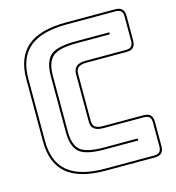

<svg xmlns="http://www.w3.org/2000/svg" viewBox="-110 -823 847 926"><g transform="rotate(-15 314.0 -360.0)"><path d="M594 -36Q594 -12 583 -1Q572 10 548 10H304Q173 10 110.5 -43Q48 -96 48 -204V-515Q48 -624 110.5 -677Q173 -730 304 -730H548Q572 -730 583 -719Q594 -708 594 -684V-563Q594 -539 583 -528Q572 -517 548 -517H347Q322 -517 309 -507.5Q296 -498 296 -477V-239Q296 -218 309 -209.5Q322 -201 347 -201H548Q572 -201 583 -190Q594 -179 594 -155ZM548 0Q567 0 575.5 -8.5Q584 -17 584 -36V-155Q584 -174 575.5 -182.5Q567 -191 548 -191H347Q316 -191 301 -202.5Q286 -214 286 -239V-477Q286 -502 301 -514.5Q316 -527 347 -527H548Q567 -527 575.5 -535.5Q584 -544 584 -563V-684Q584 -703 575.5 -711.5Q567 -720 548 -720H304Q179 -720 118.5 -669.5Q58 -619 58 -515V-204Q58 -100 118.5 -50Q179 0 304 0ZM493 -100V-90H326Q229 -90 197.5 -120Q166 -150 166 -219V-499Q166 -570 198 -600Q230 -630 326 -630H493V-620H326Q238 -620 207 -592.5Q176 -565 176 -499V-219Q176 -154 206 -127Q236 -100 326 -100Z"/></g></svg>

Font: Bungee Outline
Style: Regular
Weight: 400
Designer: David Jonathan Ross
Foundry: David Jonathan Ross
Version: Version 1.001;PS 1.0;hotconv 1.0.72;makeotf.lib2.5.5900